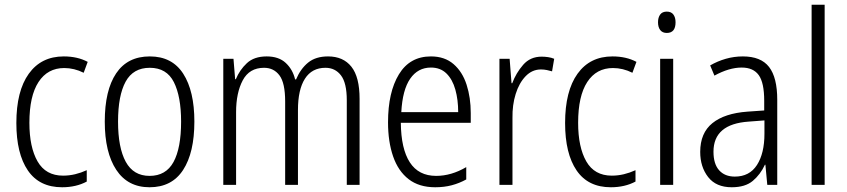

<svg xmlns="http://www.w3.org/2000/svg" viewBox="-20 -831 3572 810"><path d="M242 -41Q146 -41 97.5 -112Q49 -183 49 -312Q49 -447 101.5 -520Q154 -593 249 -593Q307 -593 350 -570L333 -524Q293 -544 251 -544Q181 -544 142.5 -485Q104 -426 104 -313Q104 -210 138.5 -150Q173 -90 246 -90Q272 -90 297 -96Q322 -102 346 -113V-65Q301 -41 242 -41Z M800 -318Q800 -187 752.5 -114Q705 -41 611 -41Q519 -41 470.5 -114.5Q422 -188 422 -318Q422 -450 470 -521.5Q518 -593 612 -593Q706 -593 753 -520Q800 -447 800 -318ZM478 -318Q478 -208 510.5 -148.5Q543 -89 611 -89Q680 -89 712 -147.5Q744 -206 744 -318Q744 -424 713.5 -484.5Q683 -545 612 -545Q542 -545 510 -486.5Q478 -428 478 -318Z M1364 -593Q1428 -593 1462.5 -549.5Q1497 -506 1497 -414V-51H1443V-408Q1443 -481 1418.5 -513Q1394 -545 1353 -545Q1296 -545 1266.5 -499Q1237 -453 1237 -367V-51H1183V-403Q1183 -481 1159 -513Q1135 -545 1094 -545Q1032 -545 1004 -492Q976 -439 976 -358V-51H922V-583H965L972 -497H975Q991 -536 1021.5 -564.5Q1052 -593 1105 -593Q1156 -593 1185.5 -565.5Q1215 -538 1225 -496H1229Q1248 -541 1280 -567Q1312 -593 1364 -593Z M1798 -593Q1856 -593 1893.5 -560.5Q1931 -528 1948.5 -473.5Q1966 -419 1966 -354V-313H1671Q1672 -203 1709 -146Q1746 -89 1820 -89Q1884 -89 1947 -126V-74Q1918 -58 1886 -49.5Q1854 -41 1816 -41Q1748 -41 1704 -75Q1660 -109 1638.5 -171Q1617 -233 1617 -315Q1617 -442 1663 -517.5Q1709 -593 1798 -593ZM1798 -546Q1743 -546 1710.5 -499Q1678 -452 1673 -358H1913Q1913 -410 1901 -453Q1889 -496 1863.5 -521Q1838 -546 1798 -546Z M2265 -592Q2278 -592 2292 -590Q2306 -588 2318 -583L2309 -530Q2299 -533 2287 -535.5Q2275 -538 2262 -538Q2225 -538 2197.5 -509.5Q2170 -481 2155.5 -434.5Q2141 -388 2142 -333V-51H2087V-583H2130L2138 -480H2141Q2157 -523 2187 -557.5Q2217 -592 2265 -592Z M2557 -41Q2461 -41 2412.5 -112Q2364 -183 2364 -312Q2364 -447 2416.5 -520Q2469 -593 2564 -593Q2622 -593 2665 -570L2648 -524Q2608 -544 2566 -544Q2496 -544 2457.5 -485Q2419 -426 2419 -313Q2419 -210 2453.5 -150Q2488 -90 2561 -90Q2587 -90 2612 -96Q2637 -102 2661 -113V-65Q2616 -41 2557 -41Z M2793 -782Q2812 -782 2821 -769.5Q2830 -757 2830 -737Q2830 -692 2793 -692Q2775 -692 2765.5 -704Q2756 -716 2756 -737Q2756 -757 2765 -769.5Q2774 -782 2793 -782ZM2820 -583V-51H2765V-583Z M3114 -593Q3190 -593 3224.5 -548.5Q3259 -504 3259 -410V-51H3217L3209 -136H3207Q3188 -95 3156 -68Q3124 -41 3067 -41Q3001 -41 2967.5 -84Q2934 -127 2934 -190Q2934 -270 2985.5 -311.5Q3037 -353 3133 -360L3204 -365V-406Q3204 -482 3181 -514Q3158 -546 3109 -546Q3056 -546 2994 -512L2976 -555Q3007 -573 3042 -583Q3077 -593 3114 -593ZM3139 -318Q2990 -308 2990 -191Q2990 -139 3014 -112.5Q3038 -86 3080 -86Q3142 -86 3173.5 -135Q3205 -184 3205 -267V-323Z M3459 -51H3404V-811H3459Z"/></svg>

Font: Noto Sans Tamil UI Condensed Light
Style: Regular
Weight: 300
Width: 3
Designer: Jelle Bosma - Monotype Design Team
Foundry: Monotype Imaging Inc.
Version: Version 2.004; ttfautohint (v1.8.4.7-5d5b)